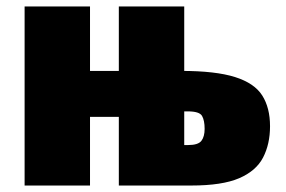

<svg xmlns="http://www.w3.org/2000/svg" viewBox="-20 -573 882 593"><path d="M549 -553V-354H539Q646 -354 706 -335Q766 -316 790 -278Q814 -240 814 -183Q814 -128 792.5 -86.5Q771 -45 718.5 -22.5Q666 0 571 0H347V-212H258V0H56V-553H258V-354H347V-553ZM560 -229H549V-125H561Q592 -125 602 -138Q612 -151 612 -175Q612 -201 604 -215Q596 -229 560 -229Z"/></svg>

Font: Noto Sans Display Black
Style: Regular
Weight: 900
Designer: Monotype Design Team
Foundry: Monotype Imaging Inc.
Version: Version 2.003